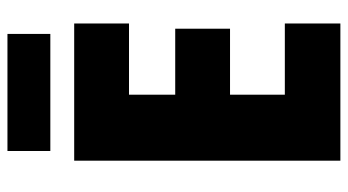

<svg xmlns="http://www.w3.org/2000/svg" viewBox="-229 -704 933 515"><g transform="rotate(-90 237.5 -446.5)"><path d="M432 0H64V-714H432V-567H241V-443H418V-296H241V-149H432ZM404 -893V-778H90V-893Z"/></g></svg>

Font: Noto Sans Gujarati UI Condensed Black
Style: Regular
Weight: 900
Width: 3
Designer: Jelle Bosma - Monotype Design Team, Universal Thirst
Foundry: Monotype Imaging Inc.
Version: Version 2.106; ttfautohint (v1.8.4.7-5d5b)